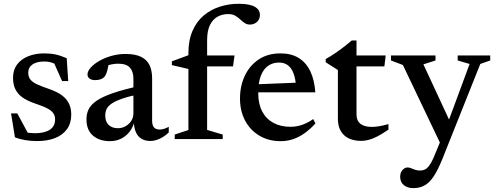

<svg xmlns="http://www.w3.org/2000/svg" viewBox="-20 -736 2623 1016"><path d="M214 -453.5Q247 -453.5 273.8 -447.8Q300.5 -442 333 -428L341 -307H308.5L254.5 -428.5L297.5 -384Q276 -397.5 256 -404Q236 -410.5 215 -410.5Q174 -410.5 151.8 -395Q129.5 -379.5 129.5 -351.5Q129.5 -327.5 142.5 -313Q155.5 -298.5 179.8 -288Q204 -277.5 236 -266.5Q260 -258.5 281.8 -247.5Q303.5 -236.5 320.5 -220.8Q337.5 -205 347.2 -182.8Q357 -160.5 357 -129Q357 -83.5 334.2 -52.2Q311.5 -21 271 -5.2Q230.5 10.5 177 10.5Q143.5 10.5 113.8 5.5Q84 0.5 59 -9.5L38.5 -136H71.5L140.5 -8L76 -50Q94.5 -42 109.2 -38Q124 -34 137.5 -32.5Q151 -31 164 -31Q215 -31 243.2 -49.2Q271.5 -67.5 271.5 -103.5Q271.5 -124 261.8 -137.2Q252 -150.5 235 -160Q218 -169.5 196.5 -177.2Q175 -185 151.5 -193.5Q120.5 -205 97.5 -221.5Q74.5 -238 61.8 -263Q49 -288 49 -324.5Q49 -366 70.2 -394.5Q91.5 -423 129 -438.2Q166.5 -453.5 214 -453.5Z M718 -281 720 -238Q663 -226.5 627 -214Q591 -201.5 571.2 -188Q551.5 -174.5 544.2 -159.2Q537 -144 537 -125Q537 -91.5 555.5 -74.5Q574 -57.5 603.5 -57.5Q626.5 -57.5 645.2 -68.5Q664 -79.5 675 -97.2Q686 -115 686 -136.5V-319.5Q686 -357 667.5 -378Q649 -399 605 -399Q587.5 -399 568.5 -395Q549.5 -391 532 -383.5L557 -412Q554.5 -393 551.2 -377.5Q548 -362 544 -350.8Q540 -339.5 534.5 -332Q526.5 -321.5 513.2 -316.8Q500 -312 484.5 -312Q465 -312 454 -320.2Q443 -328.5 443 -341.5Q443 -359 459.8 -378Q476.5 -397 505 -413.5Q533.5 -430 569.5 -440.2Q605.5 -450.5 644.5 -450.5Q696 -450.5 727 -435Q758 -419.5 771.5 -390.8Q785 -362 785 -321.5V-95.5Q785 -80.5 789.5 -70.5Q794 -60.5 802.8 -55.5Q811.5 -50.5 824.5 -50.5Q835.5 -50.5 848 -54.2Q860.5 -58 873 -65V-35Q850 -13 824.2 -1.5Q798.5 10 775.5 10Q747.5 10 728 -2Q708.5 -14 698.8 -37.2Q689 -60.5 688 -92.5L692 -96Q684.5 -63 665.8 -39Q647 -15 620.5 -2Q594 11 562 11Q506 11 471.8 -18.5Q437.5 -48 437.5 -104.5Q437.5 -134 449.2 -158Q461 -182 491.5 -203Q522 -224 577 -243Q632 -262 718 -281Z M1000.5 -384.5 977 -371 889.5 -391.5V-411.5L984.5 -446.5L1020 -442.5H1221L1213 -384.5ZM1076 -48.5 1158.5 -24V0H904.5V-24L977 -48V-454.5Q977 -523 998.8 -572.8Q1020.5 -622.5 1058 -654Q1095.5 -685.5 1143.5 -700.8Q1191.5 -716 1243.5 -716Q1274.5 -716 1296 -711.5Q1317.5 -707 1330.5 -699Q1343.5 -691 1349.5 -680.5Q1355.5 -670 1355.5 -657.5Q1355.5 -634.5 1340 -620.2Q1324.5 -606 1302.5 -606Q1286.5 -606 1274.5 -614.2Q1262.5 -622.5 1251 -633.5Q1239.5 -644.5 1224.5 -653Q1209.5 -661.5 1187.5 -661.5Q1157 -661.5 1131.8 -648Q1106.5 -634.5 1091.2 -604Q1076 -573.5 1076 -522.5Z M1464.5 -453.5Q1521 -453.5 1560.2 -429.5Q1599.5 -405.5 1621.8 -359.5Q1644 -313.5 1648.5 -247.5H1326V-289.5L1588.5 -300L1546.5 -278Q1544 -319 1533.5 -347.2Q1523 -375.5 1504 -390.2Q1485 -405 1456.5 -405Q1423.5 -405 1398.8 -387.8Q1374 -370.5 1360.2 -334.8Q1346.5 -299 1346.5 -244Q1346.5 -186.5 1367.2 -146.8Q1388 -107 1426.5 -86Q1465 -65 1517.5 -65Q1539.5 -65 1559.8 -69.8Q1580 -74.5 1599.5 -83.8Q1619 -93 1637.5 -106L1649 -82.5Q1621.5 -52.5 1592.2 -31.5Q1563 -10.5 1531.5 0.2Q1500 11 1465.5 11Q1401.5 11 1353 -17.8Q1304.5 -46.5 1277.2 -97.5Q1250 -148.5 1250 -214.5Q1250 -281.5 1275.8 -335.8Q1301.5 -390 1349.5 -421.8Q1397.5 -453.5 1464.5 -453.5Z M1866.5 -131Q1866.5 -97.5 1887.2 -81Q1908 -64.5 1947.5 -64.5Q1966 -64.5 1988 -68.2Q2010 -72 2035.5 -79.5V-50Q2002.5 -27.5 1977 -14.2Q1951.5 -1 1930.8 4.2Q1910 9.5 1891.5 9.5Q1854.5 9.5 1826.8 -3.2Q1799 -16 1783.5 -42.2Q1768 -68.5 1768 -107.5V-365.5L1703.5 -406.5V-423.5Q1718 -431.5 1732.2 -440.5Q1746.5 -449.5 1760.5 -459.2Q1774.5 -469 1788.2 -479.2Q1802 -489.5 1815.2 -500.2Q1828.5 -511 1841.5 -522H1866.5V-428ZM1827 -384.5 1827.5 -442.5H2021L2014 -384.5Z M2367.5 -79 2313.5 30.5 2112 -392 2049 -416V-442.5H2284.5V-416L2220.5 -395.5ZM2167.5 259.5Q2136 259.5 2116.8 243.5Q2097.5 227.5 2097.5 199Q2097.5 184.5 2103.2 173.5Q2109 162.5 2118 156.2Q2127 150 2136 150Q2145.5 150 2155.5 154.2Q2165.5 158.5 2177.2 162.5Q2189 166.5 2202.5 166.5Q2217 166.5 2228.8 160.8Q2240.5 155 2251.2 140.5Q2262 126 2273.5 100.5L2325.5 -25L2348 -81L2465 -397.5L2402 -416V-442.5H2574V-416L2521.5 -397.5L2322 102.5Q2297.5 163.5 2274.8 197.5Q2252 231.5 2226.2 245.5Q2200.5 259.5 2167.5 259.5Z"/></svg>

Font: Newsreader 16pt Medium
Style: Regular
Weight: 500
Designer: Hugues Gentile
Foundry: Production Type
Version: Version 1.003